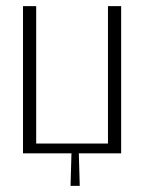

<svg xmlns="http://www.w3.org/2000/svg" viewBox="-20 -500 470 626"><path d="M375 -480V0H237L240 106H210L213 0H55V-480H98V-32H332V-480Z"/></svg>

Font: Glametrix
Style: Light
Weight: 300
Designer: gluk
Foundry: gluk
Version: Version 0.40